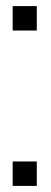

<svg xmlns="http://www.w3.org/2000/svg" viewBox="-20 -609 167 629"><path d="M21.5 -80V0H100.5V-80ZM21.5 -589V-509H100.5V-589Z"/></svg>

Font: Anybody UltraCondensed
Style: Regular
Weight: 400
Width: 1
Version: Version 1.113;gftools[0.9.25]